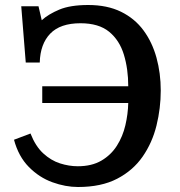

<svg xmlns="http://www.w3.org/2000/svg" viewBox="-20 -734 719 768"><path d="M292 14Q242 14 189.5 -5Q137 -24 95.5 -66Q54 -108 36 -175L102 -200Q122 -149 153 -120.5Q184 -92 220 -80.5Q256 -69 291 -69Q347 -69 385.5 -91.5Q424 -114 447.5 -151Q471 -188 481.5 -233Q492 -278 493 -322H149V-389H493Q493 -458 475.5 -515.5Q458 -573 416.5 -607Q375 -641 302 -641Q221 -641 181 -599.5Q141 -558 139 -484H83L65 -709H134L147 -653Q173 -677 217 -695.5Q261 -714 333 -714Q409 -714 464 -687Q519 -660 554 -612.5Q589 -565 606 -503Q623 -441 623 -372Q623 -301 606 -232Q589 -163 550.5 -107.5Q512 -52 448.5 -19Q385 14 292 14Z"/></svg>

Font: Literata 12pt Medium
Style: Regular
Weight: 500
Designer: Latin by Veronika Burian and Jose Scaglione. Greek by Irene Vlachou. Cyrillic by Vera Evstafieva.
Foundry: TypeTogether
Version: Version 3.002